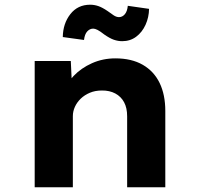

<svg xmlns="http://www.w3.org/2000/svg" viewBox="-20 -787 834 807"><path d="M125.8 0V-530.7H277.6L283.4 -406.7L245.3 -395.9Q258 -434.7 289.4 -467.8Q320.9 -500.9 366.5 -521.3Q412.2 -541.7 465 -541.7Q532.9 -541.7 580 -514.7Q627 -487.6 650.9 -438.3Q674.8 -389 674.8 -320.6V0H514.4V-298.1Q514.4 -333.4 501.6 -357.2Q488.8 -381.1 464.6 -394.1Q440.4 -407 408.1 -406.6Q379.9 -406.6 357.6 -397.1Q335.3 -387.7 319.3 -372.3Q303.4 -356.9 294.8 -337.9Q286.2 -318.8 286.2 -299.1V0H206.5Q174.2 0 154 0Q133.8 0 125.8 0ZM493.6 -613.9Q476.5 -613.9 458.9 -619.8Q441.4 -625.8 418.4 -641.9Q400.5 -656 389.9 -661.3Q379.2 -666.7 371.8 -666.7Q357.7 -666.7 346.8 -655.1Q335.9 -643.4 333.1 -619L243.9 -631.3Q244.7 -687.8 275.6 -727.5Q306.6 -767.2 359 -767.2Q376.1 -767.2 393.1 -761.5Q410 -755.8 432.5 -740.4Q446.2 -730.1 457.8 -722.6Q469.4 -715 480.2 -715Q494.2 -715 504.6 -727.1Q514.9 -739.2 517.2 -762.6L606.5 -749.8Q606 -714.3 591.8 -682.9Q577.5 -651.4 552.3 -632.6Q527.2 -613.9 493.6 -613.9Z"/></svg>

Font: Lexend Exa
Style: Regular
Weight: 400
Designer: Bonnie Shaver-Troup, Thomas Jockin
Foundry: Lexend
Version: Version 1.007